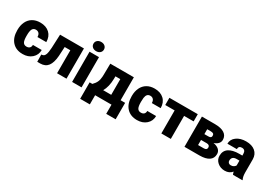

<svg xmlns="http://www.w3.org/2000/svg" viewBox="23 -1745 4088 2906"><g transform="rotate(30 2067.5 -292.5)"><path d="M269.5 -117.2Q304.2 -117.2 323.2 -136Q342.3 -154.8 341.8 -188.5H496.1Q496.1 -101.6 433.8 -45.9Q371.6 9.8 273.4 9.8Q158.2 9.8 91.8 -62.5Q25.4 -134.8 25.4 -262.7V-269.5Q25.4 -349.6 54.9 -410.9Q84.5 -472.2 140.1 -505.1Q195.8 -538.1 272 -538.1Q375 -538.1 435.5 -481Q496.1 -423.8 496.1 -326.2H341.8Q341.8 -367.2 321.8 -389.2Q301.8 -411.1 268.1 -411.1Q204.1 -411.1 193.4 -329.6Q189.9 -303.7 189.9 -258.3Q189.9 -178.7 209 -147.9Q228 -117.2 269.5 -117.2Z M1037.6 -528.3V0H873V-401.4H774.4L765.6 -239.7Q756.3 -119.6 711.4 -60.1Q666.5 -0.5 578.1 0H526.4L524.4 -126L541.5 -127.9Q574.2 -131.8 590.1 -171.6Q606 -211.4 610.4 -292L620.6 -528.3Z M1300.8 0H1135.7V-528.3H1300.8ZM1126 -664.6Q1126 -699.7 1151.4 -722.2Q1176.8 -744.6 1217.3 -744.6Q1257.8 -744.6 1283.2 -722.2Q1308.6 -699.7 1308.6 -664.6Q1308.6 -629.4 1283.2 -606.9Q1257.8 -584.5 1217.3 -584.5Q1176.8 -584.5 1151.4 -606.9Q1126 -629.4 1126 -664.6Z M1416 -127Q1455.6 -166.5 1473.4 -205.6Q1491.2 -244.6 1494.1 -296.4L1495.6 -332.5L1498.5 -528.3H1910.2V-127H1989.3V160.2H1824.2V0H1538.1V160.2H1369.1L1368.7 -127ZM1605.5 -127H1746.1V-401.4H1661.6L1661.1 -357.9Q1657.7 -215.3 1605.5 -127Z M2268.6 -117.2Q2303.2 -117.2 2322.3 -136Q2341.3 -154.8 2340.8 -188.5H2495.1Q2495.1 -101.6 2432.9 -45.9Q2370.6 9.8 2272.5 9.8Q2157.2 9.8 2090.8 -62.5Q2024.4 -134.8 2024.4 -262.7V-269.5Q2024.4 -349.6 2054 -410.9Q2083.5 -472.2 2139.2 -505.1Q2194.8 -538.1 2271 -538.1Q2374 -538.1 2434.6 -481Q2495.1 -423.8 2495.1 -326.2H2340.8Q2340.8 -367.2 2320.8 -389.2Q2300.8 -411.1 2267.1 -411.1Q2203.1 -411.1 2192.4 -329.6Q2189 -303.7 2189 -258.3Q2189 -178.7 2208 -147.9Q2227.1 -117.2 2268.6 -117.2Z M3027.3 -402.3H2860.8V0H2695.3V-402.3H2531.2V-528.3H3027.3Z M3099.6 0V-528.3H3326.2Q3435.1 -528.3 3492.9 -490.2Q3550.8 -452.1 3550.8 -380.4Q3550.8 -343.8 3525.4 -314.7Q3500 -285.6 3451.2 -270Q3514.2 -259.3 3548.3 -228.3Q3582.5 -197.3 3582.5 -150.9Q3582.5 -76.2 3526.1 -38.3Q3469.7 -0.5 3363.8 0ZM3264.6 -215.3V-126H3360.8Q3391.6 -126 3404.8 -136.7Q3418 -147.5 3418 -169.4Q3418 -213.4 3367.2 -215.3ZM3264.6 -316.9H3332.5Q3362.3 -316.9 3374.3 -326.9Q3386.2 -336.9 3386.2 -356.4Q3386.2 -381.8 3371.6 -392.1Q3356.9 -402.3 3326.2 -402.3H3264.6Z M3947.8 0Q3939 -16.1 3932.1 -47.4Q3886.7 9.8 3805.2 9.8Q3730.5 9.8 3678.2 -35.4Q3626 -80.6 3626 -148.9Q3626 -234.9 3689.5 -278.8Q3752.9 -322.8 3874 -322.8H3924.8V-350.6Q3924.8 -423.3 3861.8 -423.3Q3803.2 -423.3 3803.2 -365.7H3638.7Q3638.7 -442.4 3703.9 -490.2Q3769 -538.1 3870.1 -538.1Q3971.2 -538.1 4029.8 -488.8Q4088.4 -439.5 4089.8 -353.5V-119.6Q4090.8 -46.9 4112.3 -8.3V0ZM3844.7 -107.4Q3875.5 -107.4 3895.8 -120.6Q3916 -133.8 3924.8 -150.4V-234.9H3877Q3791 -234.9 3791 -157.7Q3791 -135.3 3806.2 -121.3Q3821.3 -107.4 3844.7 -107.4Z"/></g></svg>

Font: Sadagaat-English
Style: Regular
Weight: 900
Designer: Ahmed alsheikh
Foundry: Ahmed alsheikh Design
Version: Version 2.137;January 17, 2018;FontCreator 11.0.0.2408 64-bi